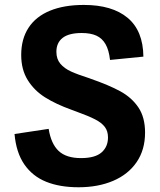

<svg xmlns="http://www.w3.org/2000/svg" viewBox="-20 -762 660 794"><path d="M317.9 -625.5Q264.8 -625.5 239 -605.3Q213.2 -585.2 213.2 -547.8Q213.2 -517.8 229.6 -498.4Q246.1 -479 273.8 -466.3Q301.6 -453.7 351.6 -437.7L352.8 -437.1Q430.2 -410.3 477.6 -384.4Q525 -358.4 552.5 -317.5Q579.9 -276.6 579.9 -213.8Q579.9 -142.5 545 -91.5Q510.1 -40.6 447.8 -14.1Q385.6 12.4 304.9 12.4Q227.1 12.4 170.7 -10.4Q114.3 -33.2 80.5 -82.3Q46.8 -131.3 40.1 -207.8L181.2 -229.1Q191.2 -167.1 222.6 -137.7Q254 -108.2 314.9 -108.2Q373.2 -108.2 399.9 -131.6Q426.6 -154.9 426.6 -193.7Q426.6 -219.6 413.6 -236.9Q400.7 -254.2 373.2 -268.4Q345.7 -282.6 293.6 -301.4L274.8 -308.4Q211.8 -331 166.7 -359.2Q121.7 -387.4 94.7 -430.8Q67.7 -474.1 67.7 -534.7Q67.7 -600.8 98 -647.2Q128.3 -693.7 186.4 -717.6Q244.5 -741.6 326.8 -741.6Q444 -741.6 507.9 -688.2Q571.8 -634.9 573 -527.8L435 -514.1Q430.4 -555.2 416.4 -579.5Q402.4 -603.8 378.4 -614.7Q354.4 -625.5 317.9 -625.5Z"/></svg>

Font: Monaspace Neon Var
Style: Regular
Weight: 400
Designer: Riley Cran and the Lettermatic Team
Version: Version 1.000 (Monaspace Neon Var)